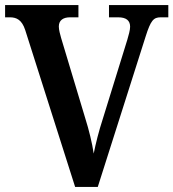

<svg xmlns="http://www.w3.org/2000/svg" viewBox="-20 -734 681 754"><path d="M79 -616 275 0H364L552 -591C572 -654 583 -666 611 -666H641V-714H408V-666H444C475 -666 491 -654 491 -629C491 -616 485 -595 480 -578L384 -268C368 -219 356 -171 348 -131C342 -172 329 -225 315 -269L220 -585C216 -599 211 -617 211 -630C211 -655 229 -666 255 -666H288V-714H0V-666H19C45 -666 66 -656 79 -616Z"/></svg>

Font: Noto Serif Armenian SemiCondensed SemiBold
Style: Regular
Weight: 600
Width: 4
Designer: Monotype Design Team
Foundry: Monotype Imaging Inc.
Version: Version 2.008